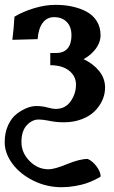

<svg xmlns="http://www.w3.org/2000/svg" viewBox="-29 -511 478 806"><path d="M182.1 -237.3V-288.6H207Q238.8 -288.6 254.9 -307.9Q271 -327.1 271 -362.8Q271 -398.9 251.2 -418.9Q231.4 -439 198.2 -439Q168 -439 150.1 -415Q132.3 -391.1 128.9 -346.7L22.9 -343.8Q28.8 -389.6 31.7 -440.9Q66.9 -462.4 114.3 -476.6Q161.6 -490.7 204.1 -490.7Q241.2 -490.7 273.9 -483.6Q306.6 -476.6 334 -462.2Q361.3 -447.8 377.2 -422.4Q393.1 -397 393.1 -363.3Q393.1 -333.5 373.3 -306.6Q353.5 -279.8 321.8 -262.7Q362.3 -243.7 387.2 -212.9Q412.1 -182.1 412.1 -143.1Q412.1 -116.2 400.9 -90.8Q389.6 -65.4 368.7 -44.4Q347.7 -23.4 314 -10.5Q280.3 2.4 239.3 2.4Q205.1 2.4 174.8 -4.4H175.3Q148.9 -9.3 133.8 -9.3Q105.5 -9.3 83.3 14.9Q61 39.1 61 85Q61 130.4 95.2 165Q129.4 199.7 174.8 199.7Q199.7 199.7 252.4 178Q305.2 156.2 339.4 156.2Q360.8 166 377.2 188.7Q393.6 211.4 393.6 230Q391.1 231.9 386.2 234.9Q381.3 237.8 365 245.6Q348.6 253.4 331.1 259.3Q313.5 265.1 285.6 270Q257.8 274.9 229.5 274.9Q166.5 274.9 110.8 247.3Q55.2 219.7 22.9 176Q-9.3 132.3 -9.3 85.9Q-9.3 45.9 5.1 14.6Q19.5 -16.6 41.5 -33.2Q63.5 -49.8 84.5 -57.9Q105.5 -65.9 123 -65.9Q147.9 -65.9 170.2 -59.8Q192.4 -53.7 204.6 -53.7Q245.1 -53.7 267.6 -85.7Q290 -117.7 290 -155.8Q290 -191.4 261 -214.4Q231.9 -237.3 182.1 -237.3Z"/></svg>

Font: Flanker
Style: Bold
Weight: 700
Designer: Flanker
Foundry: Flanker
Version: Version 2.021